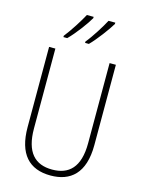

<svg xmlns="http://www.w3.org/2000/svg" viewBox="-139 -1032 839 1122"><g transform="rotate(15 280.0 -470.5)"><path d="M415 -943V-951H374C355 -914 309 -840 275 -799V-791H298C337 -830 394 -907 415 -943ZM284 -943V-951H243C223 -913 179 -843 144 -799V-791H167C208 -831 264 -907 284 -943ZM482 -228V-714H444V-229C444 -82 380 -26 280 -26C176 -26 116 -87 116 -231V-714H78V-229C78 -67 150 10 280 10C399 10 482 -56 482 -228Z"/></g></svg>

Font: Noto Sans Hebrew Condensed ExtraLight
Style: Regular
Weight: 200
Width: 3
Designer: Monotype Design Team
Foundry: Monotype Imaging Inc.
Version: Version 2.004